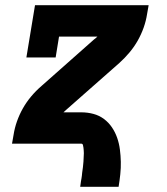

<svg xmlns="http://www.w3.org/2000/svg" viewBox="-20 -550 640 735"><path d="M287 165Q288 160 288.5 154.5Q289 149 290 143.5Q291 138 292 132.5Q293 127 293.5 122Q294 117 294.5 111.5Q295 106 296 100.5Q297 95 297.5 89.5Q298 84 298.5 79Q299 74 299.5 68.5Q300 63 300 57.5Q300 52 300.5 47Q301 42 301 36.5Q301 31 300.5 26Q300 21 299.5 15.5Q299 10 297.5 5Q296 0 291 0H26L32 -34Q36 -60 45 -85.5Q54 -111 67.5 -135Q81 -159 99 -180.5Q117 -202 139 -221L340 -399Q344 -402 347 -404.5Q350 -407 353 -410H206L193 -330H81L114 -530H549L543 -496Q539 -470 530 -444.5Q521 -419 507.5 -395Q494 -371 476 -349.5Q458 -328 437 -309L235 -131Q232 -128 229 -125.5Q226 -123 223 -120H291Q315 -120 337.5 -114Q360 -108 378 -94.5Q396 -81 408.5 -62.5Q421 -44 428.5 -22.5Q436 -1 439 22.5Q442 46 442.5 69.5Q443 93 440.5 117Q438 141 434 165Z"/></svg>

Font: Iosevka Curly Slab HvEx
Style: Italic
Weight: 900
Width: 7
Italic angle: -9°
Monospace: yes
Designer: Belleve Invis
Foundry: Belleve Invis
Version: Version 11.1.0; ttfautohint (v1.8.3)